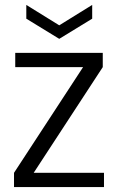

<svg xmlns="http://www.w3.org/2000/svg" viewBox="-20 -761 481 781"><path d="M398 -488C398 -488 398 -546 398 -546C398 -546 42 -546 42 -546C42 -546 42 -488 42 -488C42 -488 318 -488 318 -488C318 -488 37 -58 37 -58C37 -58 37 0 37 0C37 0 403 0 403 0C403 0 403 -58 403 -58C403 -58 117 -58 117 -58C117 -58 398 -488 398 -488ZM355 -741C355 -741 221 -658 221 -658C221 -658 87 -741 87 -741C87 -741 87 -685 87 -685C87 -685 221 -603 221 -603C221 -603 355 -685 355 -685C355 -685 355 -741 355 -741Z"/></svg>

Font: wox.body
Style: Regular
Weight: 500
Designer: Ninad Kale (Devanagari), Jonny Pinhorn (Latin)
Foundry: Indian Type Foundry
Version: ""